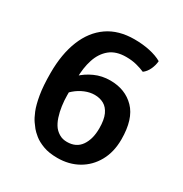

<svg xmlns="http://www.w3.org/2000/svg" viewBox="-156 -764 852 895"><g transform="rotate(30 270.0 -316.5)"><path d="M276.5 13Q231 13 199.8 1.2Q168.5 -10.5 149.2 -26.2Q130 -42 121 -53Q114 -61.5 102.5 -77.8Q91 -94 79.2 -123Q67.5 -152 59.5 -198.8Q51.5 -245.5 51.5 -315.5Q51.5 -417 81.5 -491.2Q111.5 -565.5 169.5 -605.8Q227.5 -646 312.5 -646Q356.5 -646 395 -637.8Q433.5 -629.5 460.5 -614Q459 -592 448.8 -569.5Q438.5 -547 421 -534Q401.5 -542.5 376.5 -549Q351.5 -555.5 320 -555.5Q266 -555.5 233.2 -528.8Q200.5 -502 185.5 -456.2Q170.5 -410.5 170.5 -352.5V-263Q170.5 -236 174.5 -207Q178.5 -178 187 -152Q195.5 -126 209 -108Q220.5 -93.5 237.5 -83.8Q254.5 -74 278 -74Q327.5 -74 352.5 -110Q377.5 -146 377.5 -204Q377.5 -250.5 365 -277.8Q352.5 -305 331 -317Q309.5 -329 281.5 -329Q256 -329 229.8 -318.2Q203.5 -307.5 180.5 -287.8Q157.5 -268 140.5 -241L118.5 -302Q133.5 -334 161.8 -361.5Q190 -389 228.2 -406.2Q266.5 -423.5 311 -423.5Q392 -423.5 442.2 -372Q492.5 -320.5 492.5 -211Q492.5 -143 464.2 -92.5Q436 -42 387.2 -14.5Q338.5 13 276.5 13Z"/></g></svg>

Font: Signika Light Medium
Style: Regular
Weight: 500
Version: Version 2.003;gftools[0.9.32]